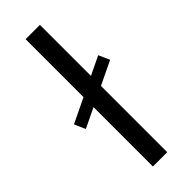

<svg xmlns="http://www.w3.org/2000/svg" viewBox="-237 -730 753 753"><g transform="rotate(-45 139.5 -353.0)"><path d="M259.1 -460.4 0.1 -335.8 20 -289.9 279.5 -414.6ZM181.6 0V-706.1H102.2V0Z"/></g></svg>

Font: Estedad-FD VF
Style: Regular
Weight: 100
Designer: Amin Abedi
Version: Version 7.3